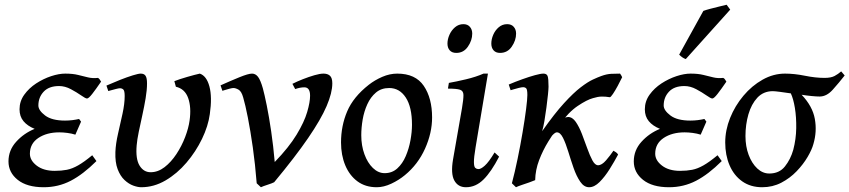

<svg xmlns="http://www.w3.org/2000/svg" viewBox="-20 -766 3566 806"><path d="M404.3 -423.3Q382.3 -391.1 367.2 -371.8Q352.1 -352.5 345.2 -352.5Q338.9 -352.5 320.6 -365.5Q302.2 -378.4 277.6 -391.6Q252.9 -404.8 228 -404.8Q185.5 -404.8 163.3 -381.1Q141.1 -357.4 141.1 -323.2Q141.1 -302.7 169.4 -281.2Q197.8 -259.8 252.9 -259.8Q268.6 -259.8 284.2 -261.7Q299.8 -263.7 312 -266.6L320.3 -255.4L296.4 -200.7Q281.2 -205.6 262.9 -208Q244.6 -210.4 229 -210.4Q176.3 -210.4 140.9 -186.8Q105.5 -163.1 105.5 -120.6Q105.5 -92.8 134 -70.8Q162.6 -48.8 210 -48.8Q237.8 -48.8 260.5 -53.2Q283.2 -57.6 308.1 -71.8Q333 -85.9 367.2 -114.3L384.8 -89.8Q329.1 -34.2 276.9 -7.1Q224.6 20 163.6 20Q93.3 20 54.4 -11Q15.6 -42 15.6 -88.4Q15.6 -135.3 47.9 -170.9Q80.1 -206.5 125.5 -225.1Q95.2 -237.3 78.6 -257.3Q62 -277.3 62 -307.1Q62 -340.8 81.8 -368.4Q101.6 -396 131.8 -415.8Q162.1 -435.5 194.8 -446.3Q227.5 -457 253.9 -457Q285.6 -457 307.9 -451.4Q330.1 -445.8 349.4 -441.2Q368.7 -436.5 391.1 -439Q395.5 -437 398.4 -432.6Q401.4 -428.2 404.3 -423.3Z M860.8 -287.1Q854 -236.8 828.1 -183.1Q802.2 -129.4 762.9 -83.3Q723.6 -37.1 674.8 -8.5Q626 20 572.8 20Q558.6 20 539.6 13.2Q520.5 6.3 502.7 -10.3Q484.9 -26.9 473.9 -55.7Q462.9 -84.5 464.4 -127.9Q465.8 -163.1 475.6 -205.3Q485.4 -247.6 494.4 -289.1Q503.4 -330.6 503.4 -362.8Q503.4 -384.8 497.8 -390.1Q492.2 -395.5 483.4 -395.5Q478 -395.5 466.1 -392.3Q454.1 -389.2 444.3 -386.5Q434.6 -383.8 434.6 -383.8L426.8 -406.7Q454.6 -418.9 484.1 -430.7Q513.7 -442.4 537.4 -449.7Q561 -457 570.8 -457Q585 -457 591.1 -447.8Q597.2 -438.5 597.2 -416Q597.2 -388.2 591.3 -353.3Q585.4 -318.4 577.4 -282Q569.3 -245.6 562.5 -212.6Q555.7 -179.7 553.7 -155.8Q548.8 -98.6 565.9 -70.8Q583 -43 612.3 -43Q643.1 -43 670.7 -64.2Q698.2 -85.4 720.5 -119.1Q742.7 -152.8 757.1 -190.4Q771.5 -228 775.9 -260.3Q783.7 -315.4 770 -354.2Q756.3 -393.1 718.3 -401.9L711.9 -425.3Q732.9 -433.6 765.9 -443.1Q798.8 -452.6 818.8 -457Q847.2 -447.3 859.1 -403.1Q871.1 -358.9 860.8 -287.1Z M1375 -416Q1375 -376.5 1351.1 -320.6Q1327.1 -264.6 1273.4 -186.3Q1219.7 -107.9 1130.9 -1Q1122.6 3.4 1103.5 9.5Q1084.5 15.6 1075.2 20L1057.6 3.4Q1051.3 -76.2 1041.3 -147.2Q1031.2 -218.3 1020.5 -272.5Q1009.8 -326.7 1001 -356.4Q993.7 -382.8 981.4 -389.6Q969.2 -396.5 960 -396.5Q954.6 -396.5 943.4 -393.6Q932.1 -390.6 922.9 -387.7Q913.6 -384.8 913.6 -384.8L905.8 -407.7Q947.3 -426.3 984.9 -441.7Q1022.5 -457 1038.1 -457Q1052.7 -457 1063.2 -443.4Q1073.7 -429.7 1083.5 -395Q1090.3 -370.1 1099.9 -323Q1109.4 -275.9 1118.4 -214.6Q1127.4 -153.3 1133.3 -85.9Q1192.9 -147.5 1225.1 -200.7Q1257.3 -253.9 1269.5 -295.7Q1281.7 -337.4 1281.7 -364.3Q1281.7 -399.4 1257.8 -399.4Q1239.7 -399.4 1219.2 -392.1L1207.5 -414.1Q1226.6 -423.8 1251.5 -433.6Q1276.4 -443.4 1299.8 -450.2Q1323.2 -457 1337.9 -457Q1355.5 -457 1365.2 -448Q1375 -439 1375 -416Z M1793.9 -272.9Q1793.9 -208 1764.2 -141.8Q1734.4 -75.7 1679.7 -30.8Q1654.3 -9.8 1622.6 5.1Q1590.8 20 1561.5 20Q1514.2 20 1480.7 -4.6Q1447.3 -29.3 1429.4 -72Q1411.6 -114.7 1411.6 -168Q1411.6 -237.8 1437.5 -298.6Q1463.4 -359.4 1528.3 -410.2Q1553.2 -429.7 1584.7 -443.4Q1616.2 -457 1647.5 -457Q1724.1 -457 1759 -405.5Q1793.9 -354 1793.9 -272.9ZM1709.5 -242.2Q1709.5 -316.9 1683.3 -356.7Q1657.2 -396.5 1613.8 -396.5Q1580.6 -396.5 1558.1 -377.4Q1535.6 -358.4 1522 -328.4Q1508.3 -298.3 1502.4 -263.9Q1496.6 -229.5 1496.6 -198.2Q1496.6 -154.8 1509.8 -118.7Q1522.9 -82.5 1545.4 -60.8Q1567.9 -39.1 1594.7 -39.1Q1626 -39.1 1647.9 -59.1Q1669.9 -79.1 1683.3 -110.6Q1696.8 -142.1 1703.1 -177.2Q1709.5 -212.4 1709.5 -242.2Z M2075.2 -108.4Q2042.5 -44.9 2009.8 -12.5Q1977.1 20 1936 20Q1902.8 20 1887.2 -8.3Q1871.6 -36.6 1881.8 -96.7L1919.4 -312Q1925.8 -350.1 1925.5 -367.4Q1925.3 -384.8 1910.9 -389.4Q1896.5 -394 1860.4 -394L1864.3 -418Q1895 -423.3 1936.3 -433.1Q1977.5 -442.9 2009.8 -457H2028.3L1976.6 -148.4Q1969.2 -104.5 1969.5 -85.4Q1969.7 -66.4 1974.9 -61.5Q1980 -56.6 1987.3 -56.2Q1998 -55.2 2015.1 -70.6Q2032.2 -85.9 2056.2 -126ZM2146.5 -625Q2146.5 -596.7 2128.4 -570.3Q2110.4 -543.9 2079.1 -543.9Q2061.5 -543.9 2052 -554.7Q2042.5 -565.4 2042.5 -583Q2042.5 -601.1 2050.5 -619.9Q2058.6 -638.7 2073.7 -651.6Q2088.9 -664.6 2108.9 -664.6Q2127 -664.6 2136.7 -653.3Q2146.5 -642.1 2146.5 -625ZM1962.4 -625Q1962.4 -596.7 1944.3 -570.3Q1926.3 -543.9 1895.5 -543.9Q1877.4 -543.9 1867.9 -554.7Q1858.4 -565.4 1858.4 -583Q1858.4 -601.1 1866.7 -619.9Q1875 -638.7 1890.1 -651.6Q1905.3 -664.6 1925.3 -664.6Q1942.9 -664.6 1952.6 -653.3Q1962.4 -642.1 1962.4 -625Z M2591.8 -441.9Q2584 -425.3 2573.2 -405.5Q2562.5 -385.7 2553 -371.6Q2543.5 -357.4 2539.6 -357.9Q2522.5 -360.8 2506.1 -360.6Q2489.7 -360.4 2469.2 -354Q2443.8 -347.2 2405.3 -321.3Q2366.7 -295.4 2328.6 -242.2Q2305.2 -210 2282 -172.4Q2258.8 -134.8 2243.2 -93.8Q2227.5 -52.7 2226.6 -9.8Q2217.8 -5.9 2201.7 -0.2Q2185.5 5.4 2169.7 10.7Q2153.8 16.1 2146 20L2128.9 3.4Q2141.1 -42.5 2152.8 -99.1Q2164.6 -155.8 2173.8 -210.7Q2183.1 -265.6 2188.5 -307.9Q2193.8 -350.1 2193.8 -367.2Q2193.8 -389.6 2189.2 -394.8Q2184.6 -399.9 2175.8 -399.9Q2169.4 -399.9 2157 -396.7Q2144.5 -393.6 2134 -390.4Q2123.5 -387.2 2123.5 -387.2L2115.7 -411.1Q2143.1 -422.9 2172.4 -433.3Q2201.7 -443.8 2225.6 -450.4Q2249.5 -457 2261.2 -457Q2274.9 -457 2278.8 -446.8Q2282.7 -436.5 2282.7 -401.9Q2282.7 -393.1 2280.3 -368.9Q2277.8 -344.7 2273.9 -314.9Q2270 -285.2 2265.4 -258.1Q2260.7 -231 2255.9 -215.3Q2307.6 -289.1 2347.7 -332.8Q2387.7 -376.5 2417.7 -399.4Q2447.8 -422.4 2469 -432.1Q2490.2 -441.9 2503.9 -446.8Q2526.4 -455.1 2545.7 -456.1Q2564.9 -457 2583 -457Q2586.4 -452.6 2588.4 -448.7Q2590.3 -444.8 2591.8 -441.9ZM2574.7 -117.2Q2559.1 -87.9 2539.1 -55.9Q2519 -23.9 2497.1 -2Q2475.1 20 2453.1 20Q2431.6 20 2415.8 -3.2Q2399.9 -26.4 2387.9 -60.8Q2376 -95.2 2365.5 -129.6Q2355 -164.1 2343.5 -187.3Q2332 -210.4 2317.9 -210.4Q2307.1 -210.4 2290.8 -188Q2274.4 -165.5 2259 -134.8Q2243.7 -104 2235.8 -79.1Q2235.8 -79.1 2226.6 -80.1Q2217.3 -81.1 2212.9 -89.8Q2241.2 -152.3 2265.9 -189.5Q2290.5 -226.6 2310.3 -244.9Q2330.1 -263.2 2343.8 -269Q2357.4 -274.9 2364.7 -274.9Q2382.8 -274.9 2397 -254.4Q2411.1 -233.9 2422.9 -203.6Q2434.6 -173.3 2445.3 -143.1Q2456.1 -112.8 2467 -92.5Q2478 -72.3 2490.7 -72.3Q2506.3 -72.3 2524.2 -93Q2542 -113.8 2555.2 -133.3Q2561 -129.9 2565.9 -126.7Q2570.8 -123.5 2574.7 -117.2Z M3029.3 -423.3Q3007.3 -391.1 2992.2 -371.8Q2977.1 -352.5 2970.2 -352.5Q2963.9 -352.5 2945.6 -365.5Q2927.2 -378.4 2902.6 -391.6Q2877.9 -404.8 2853 -404.8Q2810.5 -404.8 2788.3 -381.1Q2766.1 -357.4 2766.1 -323.2Q2766.1 -302.7 2794.4 -281.2Q2822.8 -259.8 2877.9 -259.8Q2893.6 -259.8 2909.2 -261.7Q2924.8 -263.7 2937 -266.6L2945.3 -255.4L2921.4 -200.7Q2906.2 -205.6 2887.9 -208Q2869.6 -210.4 2854 -210.4Q2801.3 -210.4 2765.9 -186.8Q2730.5 -163.1 2730.5 -120.6Q2730.5 -92.8 2759 -70.8Q2787.6 -48.8 2835 -48.8Q2862.8 -48.8 2885.5 -53.2Q2908.2 -57.6 2933.1 -71.8Q2958 -85.9 2992.2 -114.3L3009.8 -89.8Q2954.1 -34.2 2901.9 -7.1Q2849.6 20 2788.6 20Q2718.3 20 2679.4 -11Q2640.6 -42 2640.6 -88.4Q2640.6 -135.3 2672.9 -170.9Q2705.1 -206.5 2750.5 -225.1Q2720.2 -237.3 2703.6 -257.3Q2687 -277.3 2687 -307.1Q2687 -340.8 2706.8 -368.4Q2726.6 -396 2756.8 -415.8Q2787.1 -435.5 2819.8 -446.3Q2852.5 -457 2878.9 -457Q2910.6 -457 2932.9 -451.4Q2955.1 -445.8 2974.4 -441.2Q2993.7 -436.5 3016.1 -439Q3020.5 -437 3023.4 -432.6Q3026.4 -428.2 3029.3 -423.3ZM3045.4 -725.6 2858.9 -518.1Q2845.7 -522 2831.1 -536.6L2932.6 -720.2Q2942.9 -724.1 2961.4 -729Q2980 -733.9 2999 -738.5Q3018.1 -743.2 3030.3 -746.1Z M3525.9 -449.2Q3501.5 -418 3475.8 -389.4Q3450.2 -360.8 3420.9 -360.8Q3408.2 -360.8 3387.5 -362.8Q3366.7 -364.7 3345.2 -368.2Q3391.1 -319.8 3400.6 -266.8Q3410.2 -213.9 3394.5 -161.1Q3388.2 -137.7 3370.1 -106.9Q3352.1 -76.2 3324.2 -47.1Q3296.4 -18.1 3259.8 1Q3223.1 20 3179.7 20Q3130.9 20 3095.9 -4.6Q3061 -29.3 3042.7 -72Q3024.4 -114.7 3024.4 -168Q3024.4 -219.7 3044.9 -270.8Q3065.4 -321.8 3100.8 -364Q3136.2 -406.2 3181.4 -431.6Q3226.6 -457 3275.4 -457Q3314.9 -457 3359.1 -448Q3403.3 -439 3441.4 -439Q3468.3 -439 3483.4 -447Q3498.5 -455.1 3511.2 -466.3ZM3310.1 -137.2Q3321.8 -182.1 3322.5 -228Q3323.2 -273.9 3316.9 -312.7Q3310.5 -351.6 3299.8 -374Q3276.4 -377.4 3254.4 -380.4Q3232.4 -383.3 3223.1 -383.3Q3184.6 -382.8 3159.4 -356Q3134.3 -329.1 3121.8 -286.1Q3109.4 -243.2 3109.4 -194.8Q3109.4 -151.4 3122.8 -115.7Q3136.2 -80.1 3158.9 -58.8Q3181.6 -37.6 3209.5 -37.6Q3251.5 -37.6 3275.1 -67.4Q3298.8 -97.2 3310.1 -137.2Z"/></svg>

Font: Gentium Book Plus
Style: Italic
Weight: 400
Italic angle: -8°
Designer: Victor Gaultney, Annie Olsen, Iska Routamaa, Becca Hirsbrunner
Foundry: SIL International
Version: Version 6.101